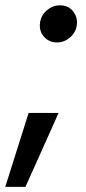

<svg xmlns="http://www.w3.org/2000/svg" viewBox="-33 -541 334 742"><path d="M-12.7 181.2 77.6 -104.5H193.4L65.4 181.2ZM187 -377Q155.8 -377 136.2 -399.9Q116.7 -422.9 122.1 -456.1Q127 -483.9 149.2 -502.2Q171.4 -520.5 198.2 -520.5Q231 -520.5 249.5 -497.3Q268.1 -474.1 263.7 -442.9Q259.8 -415.5 237.5 -396.2Q215.3 -377 187 -377Z"/></svg>

Font: Inter Medium
Style: Italic
Weight: 500
Italic angle: -9.3988°
Designer: Rasmus Andersson
Foundry: rsms
Version: Version 4.001;git-66647c0bb